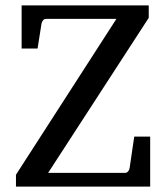

<svg xmlns="http://www.w3.org/2000/svg" viewBox="-20 -691 615 711"><path d="M536.1 0H39.1V-43.9L411.1 -621.1H150.9Q138.2 -621.1 133.8 -604L119.1 -511.2H60.1V-670.9H530.8V-625L158.2 -50.8H442.9Q449.7 -50.8 454.3 -56.2Q459 -61.5 460 -68.8L477.1 -185.1H536.1Z"/></svg>

Font: Abyssinica SIL
Style: Regular
Weight: 400
Designer: Victor Gaultney and Lorna Evans
Foundry: SIL International
Version: Version 2.100